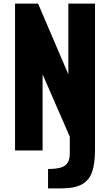

<svg xmlns="http://www.w3.org/2000/svg" viewBox="-20 -830 608 1059"><path d="M245 209V102Q290 102 316 94Q342 86 353.5 67Q365 48 365 15V-76L215 -420V0H63V-810H190L357 -420V-810H504V0Q504 68 489 115Q474 162 434 185.5Q394 209 319 209Z"/></svg>

Font: Oswald
Style: Bold
Weight: 700
Designer: Vernon Adams
Foundry: Vernon Adams
Version: Version 4.103;gftools[0.9.33.dev8+g029e19f]